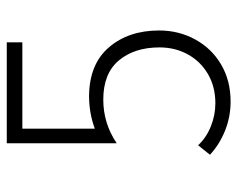

<svg xmlns="http://www.w3.org/2000/svg" viewBox="-87 -606 701 567"><g transform="rotate(-90 263.5 -322.5)"><path d="M457 -203Q457 -145 430.5 -96.5Q404 -48 356.5 -20Q309 8 247 8Q202 8 161 -8.5Q120 -25 90 -53L118 -88Q140 -64 173.5 -50.5Q207 -37 242 -37Q291 -37 328.5 -59Q366 -81 386.5 -118.5Q407 -156 407 -202Q407 -276 368.5 -322Q330 -368 253 -368Q183 -368 125 -329H124V-653H422V-607H167V-393Q213 -410 264 -410Q358 -409 407.5 -351Q457 -293 457 -203Z"/></g></svg>

Font: Josefin Sans Light
Style: Regular
Weight: 300
Designer: Santiago Orozco
Foundry: Typemade
Version: Version 2.000